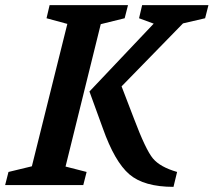

<svg xmlns="http://www.w3.org/2000/svg" viewBox="-54 -720 831 747"><path d="M-34 0 -21 -51 70 -73 208 -627 127 -649 139 -700H444L431 -649L338 -626L201 -72L283 -51L270 0ZM294 -364 544 -628 487 -649 499 -700H757L744 -649L658 -629L419 -384L467 -259Q513 -137 541 -103.5Q569 -70 635 -51L621 7Q506 7 449 -42Q392 -91 346 -221Z"/></svg>

Font: Volkhov
Style: Bold Italic
Weight: 700
Designer: Cyreal (www.cyreal.org)
Foundry: Cyreal (www.cyreal.org)
Version: Version 1.001